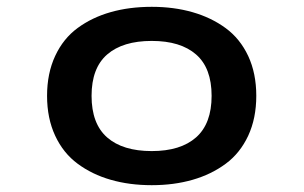

<svg xmlns="http://www.w3.org/2000/svg" viewBox="-20 -532 890 563"><path d="M425 11Q359.5 11 304.8 -4.8Q250 -20.5 207.8 -51.8Q165.5 -83 141.8 -134Q118 -185 118 -251Q118 -317 141.8 -368Q165.5 -419 207.8 -450Q250 -481 304.8 -496.5Q359.5 -512 425 -512Q490 -512 544.8 -496.2Q599.5 -480.5 641.8 -449.5Q684 -418.5 707.8 -367.8Q731.5 -317 731.5 -251Q731.5 -185 707.8 -134Q684 -83 641.8 -51.8Q599.5 -20.5 544.8 -4.8Q490 11 425 11ZM425 -89Q509.5 -89 555 -129.2Q600.5 -169.5 600.5 -251Q600.5 -332.5 555 -372.2Q509.5 -412 425 -412Q340 -412 294.2 -372.2Q248.5 -332.5 248.5 -251Q248.5 -169 294.2 -129Q340 -89 425 -89Z"/></svg>

Font: League Mono Wide Medium
Style: Regular
Weight: 500
Width: 8
Designer: Tyler Finck
Foundry: The League of Moveable Type / Tyler Finck
Version: Version 2.210